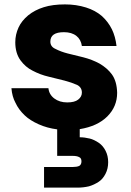

<svg xmlns="http://www.w3.org/2000/svg" viewBox="-20 -586 598 877"><path d="M515.1 -162.1Q515.1 -99.1 470.2 -54.2Q425.3 -9.3 344.2 3.9V41Q366.2 41 390.1 46.9Q409.7 51.8 432.1 66.9Q450.7 80.1 461.9 102.1Q474.1 125.5 474.1 154.8Q474.1 184.6 461.9 208Q449.7 231.9 431.2 244.1Q409.7 258.3 386.2 265.1Q360.4 271 335 271H181.2V176.8H312Q330.6 176.8 341.8 171.9Q352.1 166 352.1 150.9Q352.1 136.2 341.8 131.8Q331.5 126 312 126H241.2V4.9Q195.3 -1 157.2 -18.1Q116.7 -36.1 92.8 -59.1Q65.4 -85 50.8 -116.2Q35.2 -145 32.2 -183.1H201.2Q204.1 -154.3 228 -136.2Q252 -118.2 287.1 -118.2Q320.8 -118.2 336.9 -130.9Q354 -144 354 -163.1Q354 -187 332 -198.2Q306.6 -209.5 274.9 -217.8Q252.4 -222.7 202.1 -235.8Q164.1 -244.6 128.9 -263.2Q96.2 -279.3 73.2 -311Q49.8 -343.8 49.8 -393.1Q49.8 -428.2 64.9 -460.9Q78.6 -490.7 108.9 -516.1Q139.2 -540.5 180.2 -553.2Q220.2 -565.9 276.9 -565.9Q328.1 -565.9 373 -551.8Q415 -538.6 444.8 -513.2Q474.1 -486.8 491.2 -452.1Q507.3 -418.9 512.2 -376H354Q349.6 -405.8 329.1 -421.9Q307.6 -439 272 -439Q210 -439 210 -396Q210 -373 232.9 -362.8Q258.3 -349.6 289.1 -341.8Q322.3 -333 360.8 -324.2Q400.4 -314 434.1 -295.9Q470.2 -274.9 491.2 -246.1Q513.7 -214.8 515.1 -162.1Z"/></svg>

Font: PoppinsZ
Style: Bold
Weight: 700
Designer: Ninad Kale (Devanagari), Jonny Pinhorn (Latin)
Foundry: Indian Type Foundry
Version: Version 3.002;FEAKit 1.0